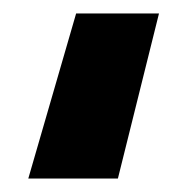

<svg xmlns="http://www.w3.org/2000/svg" viewBox="-20 -747 279 285"><path d="M93 -727H216L155 -482H22Z"/></svg>

Font: Non Bureau Extended
Style: Bold
Weight: 700
Width: 7
Designer: Jona Saucedo
Foundry: Non Foundry
Version: Version 1.000; ttfautohint (v1.8.4)